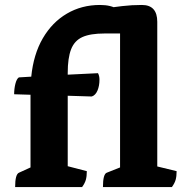

<svg xmlns="http://www.w3.org/2000/svg" viewBox="-20 -754 748 774"><path d="M41 0Q41 -52 57 -58L103 -79V-372L37 -374Q37 -396 42 -416Q47 -436 56 -442L106 -445Q115 -535 152.5 -599.5Q190 -664 249.5 -699Q309 -734 383 -734Q428 -734 454.5 -716.5Q481 -699 481 -669Q481 -657 477 -643.5Q473 -630 467 -619H401Q344 -619 312 -604.5Q280 -590 266.5 -555Q253 -520 253 -460V-453L375 -459Q381 -448 381 -433Q381 -408 373 -389Q365 -370 350 -365L253 -368V-84L330 -64Q330 -43 326 -29Q322 -15 311 0ZM395 0Q395 -53 411 -58L464 -79V-649L410 -662Q395 -666 395 -719Q435 -725 473 -729.5Q511 -734 552 -734Q614 -734 614 -666V-83L692 -64Q692 -43 688 -29Q684 -15 673 0Z"/></svg>

Font: Petrona ExtraBold
Style: Regular
Weight: 800
Designer: Ringo R. Seeber
Foundry: Ringo R. Seeber
Version: Version 2.001; ttfautohint (v1.8.3)